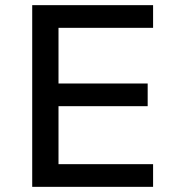

<svg xmlns="http://www.w3.org/2000/svg" viewBox="-20 -725 694 745"><path d="M105 0V-705H574V-617H207V-401H553V-313H207V-88H574V0Z"/></svg>

Font: Nunito Sans 7pt Medium
Style: Regular
Weight: 500
Designer: Vernon Adams
Foundry: Vernon Adams
Version: Version 3.101;gftools[0.9.27]